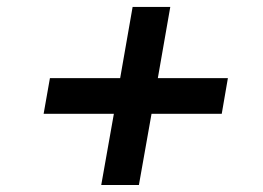

<svg xmlns="http://www.w3.org/2000/svg" viewBox="-20 -636 754 550"><path d="M359.9 -616.2H467.8L432.1 -412.1H632.8L615.2 -310.1H414.1L377.9 -106H270L306.2 -310.1H105L123 -412.1H324.2Z"/></svg>

Font: Poppins Medium
Style: Italic
Weight: 500
Italic angle: -10°
Designer: Ninad Kale (Devanagari), Jonny Pinhorn (Latin)
Foundry: Indian Type Foundry
Version: Version 3.200;PS 1.000;hotconv 16.6.54;makeotf.lib2.5.65590